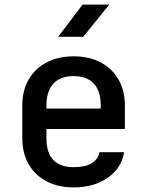

<svg xmlns="http://www.w3.org/2000/svg" viewBox="-20 -805 640 835"><path d="M300 10Q233 10 182.5 -16.5Q132 -43 104.5 -91Q77 -139 77 -203V-347Q77 -411 104.5 -459Q132 -507 182.5 -533.5Q233 -560 300 -560Q368 -560 418 -533.5Q468 -507 495.5 -459Q523 -411 523 -347V-244H182V-203Q182 -78 301 -78Q398 -78 413 -143H520Q508 -73 448 -31.5Q388 10 300 10ZM182 -333H418V-348Q418 -409 388 -441.5Q358 -474 300 -474Q242 -474 212 -441Q182 -408 182 -347ZM233 -645 339 -785H455L342 -645Z"/></svg>

Font: Tiny SemiBold
Style: Regular
Weight: 600
Designer: Philipp Nurullin, Konstantin Bulenkov
Foundry: JetBrains
Version: Version 2.251; ttfautohint (v1.8.4.7-5d5b)